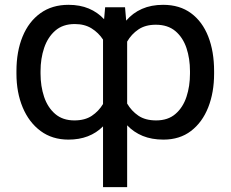

<svg xmlns="http://www.w3.org/2000/svg" viewBox="-20 -558 938 781"><path d="M46.9 -258.5V-268.5Q46.9 -348.7 71.9 -409.4Q96.9 -470.2 144.4 -504.3Q191.8 -538.4 258.5 -538.4Q305 -538.4 341.1 -523.3Q377.1 -508.2 403.4 -479.8L407.7 -528.4H488.6L493.3 -474.1Q519.9 -505.3 557.4 -521.8Q594.8 -538.4 643.5 -538.4Q710.9 -538.4 757.1 -504.3Q803.3 -470.2 827.1 -409.4Q850.9 -348.7 850.9 -268.5V-258.5Q850.9 -181.8 826.9 -121.1Q802.9 -60.4 756.9 -25.2Q710.9 9.9 644.9 9.9Q597.3 9.9 560.5 -5.1Q523.8 -20.2 497.2 -48.3V203.1H399.1V-44Q345.5 9.9 258.5 9.9Q192.5 9.9 145.1 -25.2Q97.7 -60.4 72.3 -121.1Q46.9 -181.8 46.9 -258.5ZM144.9 -268.5V-258.5Q144.9 -207.4 159.4 -164.1Q174 -120.7 204.5 -94.5Q235.1 -68.2 282.7 -68.2Q325.3 -68.2 353.3 -86.8Q381.4 -105.5 399.1 -134.9V-397Q381 -424.7 352.6 -442.5Q324.2 -460.2 284.1 -460.2Q235.8 -460.2 205.1 -433.6Q174.4 -407 159.6 -363.3Q144.9 -319.6 144.9 -268.5ZM752.8 -258.5V-268.5Q752.8 -319.6 738.5 -362.6Q724.1 -405.5 693.4 -431.5Q662.6 -457.4 613.6 -457.4Q571.4 -457.4 543 -438.2Q514.6 -419 497.2 -388.8V-136.7Q514.6 -106.9 542.8 -87.5Q571 -68.2 615.1 -68.2Q663.4 -68.2 693.7 -94.5Q724.1 -120.7 738.5 -164.1Q752.8 -207.4 752.8 -258.5Z"/></svg>

Font: Interface
Style: Regular
Weight: 400
Designer: Rasmus Andersson
Foundry: rsms
Version: Version 1.8